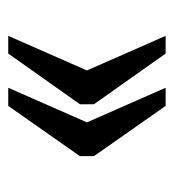

<svg xmlns="http://www.w3.org/2000/svg" viewBox="2 -503 422 466"><g transform="rotate(-90 213.0 -270.0)"><path d="M316 -79 193 -253V-287L316 -461H359L275 -270L359 -79ZM189 -79 67 -253V-287L189 -461H233L149 -270L233 -79Z"/></g></svg>

Font: Noto Serif ExtraCondensed Medium
Style: Regular
Weight: 500
Width: 2
Designer: Monotype Design Team
Foundry: Monotype Imaging Inc.
Version: Version 2.015